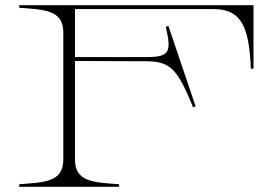

<svg xmlns="http://www.w3.org/2000/svg" viewBox="-20 -720 1073 740"><path d="M957 -700H54V-690C150 -683 224 -682 224 -596V-104C224 -18 150 -17 54 -10V0H439V-10C343 -17 269 -18 269 -104V-485L542 -484C638 -484 664 -453 724 -307L734 -310L629 -620L619 -617C642 -517 633 -500 542 -500H269V-685H804C917 -685 940 -605 947 -455H957Z"/></svg>

Font: Sprat Extended Thin
Style: Regular
Weight: 100
Width: 9
Designer: Ethan Nakache
Foundry: Collletttivo
Version: Version 2.000;Glyphs 3.2 (3217)